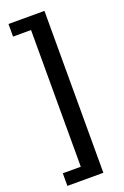

<svg xmlns="http://www.w3.org/2000/svg" viewBox="-170 -782 650 1003"><g transform="rotate(-20 155.0 -280.0)"><path d="M20 170V100H120V-660H20V-730H220V170Z"/></g></svg>

Font: Scada
Style: Regular
Weight: 400
Designer: Jovanny Lemonad
Foundry: Jovanny Lemonad
Version: Version 4.100;PS 004.100;hotconv 1.0.88;makeotf.lib2.5.64775